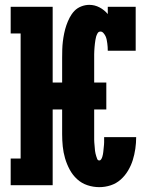

<svg xmlns="http://www.w3.org/2000/svg" viewBox="-20 -763 640 791"><path d="M389 8Q364 8 340 0Q316 -8 297.5 -25Q279 -42 267 -64.5Q255 -87 248 -111Q241 -135 238.5 -160Q236 -185 236 -210V-312H197V0H24V-110H65V-625H24V-735H197V-423H236V-525Q236 -542 236.5 -559Q237 -576 239 -592.5Q241 -609 244.5 -626Q248 -643 253.5 -659Q259 -675 267 -690.5Q275 -706 286.5 -718Q298 -730 314.5 -736.5Q331 -743 348 -743Q370 -743 390 -732.5Q410 -722 424 -705V-735H539V-554H424Q424 -562 423.5 -569.5Q423 -577 422 -584.5Q421 -592 419.5 -599.5Q418 -607 415 -613.5Q412 -620 406.5 -626.5Q401 -633 394 -633Q386 -633 382 -626Q378 -619 376 -612Q374 -605 373 -598Q372 -591 371 -583.5Q370 -576 369.5 -568.5Q369 -561 368.5 -554Q368 -547 368 -539.5Q368 -532 368 -525V-423H418V-312H368V-210Q368 -205 368 -199Q368 -193 368 -187.5Q368 -182 368.5 -176Q369 -170 369.5 -164.5Q370 -159 370.5 -153Q371 -147 371.5 -141.5Q372 -136 373.5 -130.5Q375 -125 376.5 -119.5Q378 -114 380.5 -108Q383 -102 389 -102Q394 -102 397 -107Q400 -112 401.5 -117Q403 -122 404 -127Q405 -132 405.5 -137Q406 -142 406.5 -147Q407 -152 407.5 -157Q408 -162 408.5 -167Q409 -172 409 -177Q409 -182 409 -187.5Q409 -193 409 -198H541Q541 -174 537.5 -150Q534 -126 527 -103.5Q520 -81 507.5 -60Q495 -39 477 -23Q459 -7 436 0.5Q413 8 389 8Z"/></svg>

Font: Iosevka Slab XBdEx
Style: Regular
Weight: 800
Width: 7
Monospace: yes
Designer: Belleve Invis
Foundry: Belleve Invis
Version: Version 11.1.0; ttfautohint (v1.8.3)